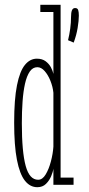

<svg xmlns="http://www.w3.org/2000/svg" viewBox="-20 -770 372 800"><path d="M263.5 -602.5Q269 -624.5 272.5 -650Q276 -675.5 276 -700Q276 -717.5 279.8 -727Q283.5 -736.5 293 -736.5Q303 -736.5 305.8 -728Q308.5 -719.5 308.5 -705Q308.5 -684.5 303.5 -653.8Q298.5 -623 287 -592.5ZM135.5 10Q105 10 83.5 -17.5Q62 -45 50.5 -104.2Q39 -163.5 39 -259Q39 -356.5 50.8 -415Q62.5 -473.5 83.8 -499.5Q105 -525.5 133.5 -525.5Q155.5 -525.5 169.8 -515Q184 -504.5 192 -489.8Q200 -475 202.5 -462V-720H148V-750H232.5V-30H286.5V0H202.5V-67.5Q201 -54.5 193.2 -36Q185.5 -17.5 171.5 -3.8Q157.5 10 135.5 10ZM139 -21Q157 -21 170.2 -43Q183.5 -65 192 -97Q200.5 -129 202.5 -159V-383.5Q200 -408.5 190.2 -433Q180.5 -457.5 166.2 -473.8Q152 -490 135.5 -490Q116.5 -490 104 -471.8Q91.5 -453.5 84.2 -421.2Q77 -389 74 -346.8Q71 -304.5 71 -256.5Q71 -196.5 75 -152.2Q79 -108 87 -78.8Q95 -49.5 108 -35.2Q121 -21 139 -21Z"/></svg>

Font: Imbue Thin 10pt Thin
Style: Regular
Weight: 250
Version: Version 1.102